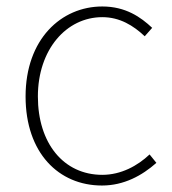

<svg xmlns="http://www.w3.org/2000/svg" viewBox="-20 -560 532 593"><path d="M295 13C363 13 419 -18 463 -57L442 -83C405 -48 354 -20 296 -20C176 -20 97 -118 97 -262C97 -407 185 -507 296 -507C350 -507 392 -481 427 -448L450 -474C415 -507 368 -540 296 -540C169 -540 59 -439 59 -262C59 -88 161 13 295 13Z"/></svg>

Font: Genne Gothic ExtraLight
Style: Regular
Weight: 250
Designer: Ryoko NISHIZUKA (kana & ideographs); Paul D. Hunt (Latin, Greek & Cyrillic); Wenlong ZHANG (bopomofo); Sandoll Communica
Foundry: Adobe Systems Incorporated
Version: Version 1.004;PS 1.004;hotconv 16.6.51;makeotf.lib2.5.65220